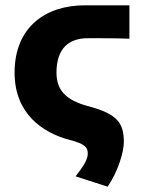

<svg xmlns="http://www.w3.org/2000/svg" viewBox="-20 -517 534 724"><path d="M386 187C427 126 447 54 447 19C447 -54 422 -87 315 -116C226 -139 193 -179 193 -243C193 -336 241 -373 312 -373C355 -373 418 -373 468 -371V-497H300C152 -497 35 -415 35 -243C35 -89 140 -16 244 11C303 26 311 40 311 63C311 84 294 111 265 148Z"/></svg>

Font: Source Sans Pro
Style: Bold
Weight: 700
Designer: Paul D. Hunt
Foundry: Adobe Systems Incorporated
Version: Version 3.006;hotconv 1.0.111;makeotfexe 2.5.65597